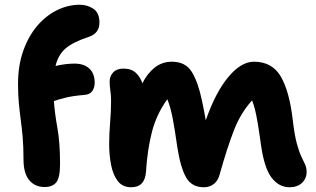

<svg xmlns="http://www.w3.org/2000/svg" viewBox="-20 -780 1333 809"><path d="M168 8Q127 8 103 -21Q79 -50 79 -109Q79 -163 75.5 -202Q72 -241 67.5 -274.5Q63 -308 59.5 -344Q56 -380 56 -427Q56 -503 77.5 -564.5Q99 -626 135.5 -669.5Q172 -713 219 -736.5Q266 -760 316 -760Q348 -760 373.5 -743Q399 -726 399 -685Q399 -640 355 -625Q288 -603 256.5 -576Q225 -549 214 -502Q256 -512 294 -512Q334 -512 356.5 -491Q379 -470 379 -431Q379 -411 368.5 -396Q358 -381 334 -380Q287 -376 256.5 -368.5Q226 -361 207 -354Q211 -301 222 -240Q233 -179 233 -89Q233 -31 217 -11.5Q201 8 168 8Z M533 9Q496 9 476 -17.5Q456 -44 448 -85.5Q440 -127 440 -172Q440 -217 444 -264Q448 -311 448 -355Q448 -378 445 -398Q442 -418 442 -437Q442 -459 457 -475Q472 -491 500 -491Q533 -491 552 -473.5Q571 -456 580 -429Q600 -470 631.5 -495Q663 -520 704 -520Q762 -520 788.5 -476.5Q815 -433 831 -356Q836 -332 840 -311.5Q844 -291 847 -273Q888 -391 942 -455.5Q996 -520 1050 -520Q1127 -520 1163.5 -457Q1200 -394 1214 -271Q1221 -211 1230.5 -176Q1240 -141 1249.5 -121Q1259 -101 1265.5 -87Q1272 -73 1272 -56Q1272 -28 1252.5 -9.5Q1233 9 1200 9Q1156 9 1125 -30.5Q1094 -70 1080 -167Q1072 -225 1066 -260.5Q1060 -296 1054.5 -318Q1049 -340 1042 -357Q994 -304 965.5 -230.5Q937 -157 907 -50Q900 -20 882 -5.5Q864 9 839 9Q787 9 763.5 -33.5Q740 -76 727 -161Q716 -239 707 -284.5Q698 -330 685 -362Q639 -298 620 -223.5Q601 -149 595 -55Q590 9 533 9Z"/></svg>

Font: Shantell Sans Normal
Style: Bold
Weight: 700
Designer: Stephen Nixon, Anya Danilova, Shantell Martin
Foundry: Arrow Type
Version: Version 1.009;[a7da0bfa3]